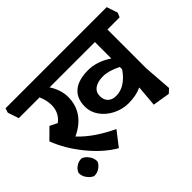

<svg xmlns="http://www.w3.org/2000/svg" viewBox="-170 -902 1232 1232"><g transform="rotate(-45 446.5 -286.0)"><path d="M799.8 -184.1 814 8.8 786.1 34.2 668.9 15.1 681.2 -128.9Q629.4 -105 562 -105Q506.8 -105 457 -129.9Q407.2 -154.8 377.2 -196.8Q347.2 -238.8 347.2 -288.1Q347.2 -363.3 393.6 -401.6Q439.9 -439.9 527.8 -439.9Q606 -439.9 686 -387.2V-536.1H274.9Q315.9 -472.2 315.9 -408.2Q315.9 -337.4 279.1 -283.7Q242.2 -230 168.9 -195.8Q250 -108.9 389.2 -43.9L313 54.2Q225.1 3.4 146.5 -92.8Q67.9 -189 28.8 -292L99.1 -361.8L149.9 -336.9Q175.8 -356 189.9 -384Q204.1 -412.1 204.1 -446.8Q204.1 -486.8 184.1 -536.1H-4.9L-29.8 -610.8L-20 -641.1H897.9L922.9 -565.9L910.2 -536.1H799.8ZM686 -289.1V-310.1Q617.2 -344.2 567.9 -344.2Q519 -344.2 491 -324.7Q462.9 -305.2 462.9 -268.1Q462.9 -233.9 482.9 -214.4Q502.9 -194.8 539.1 -194.8Q580.1 -194.8 617.4 -219Q654.8 -243.2 686 -289.1ZM155.8 15.1Q155.8 22 146 34.9Q136.2 47.9 118.7 58.3Q101.1 68.8 77.1 68.8Q70.3 68.8 55.7 57.9Q41 46.9 29.5 28.3Q18.1 9.8 18.1 -14.2Q18.1 -21 27.6 -34.4Q37.1 -47.9 54.4 -58.3Q71.8 -68.8 96.2 -68.8Q103 -68.8 117.9 -57.9Q132.8 -46.9 144.3 -27.8Q155.8 -8.8 155.8 15.1Z"/></g></svg>

Font: Sura
Style: Bold
Weight: 700
Designer: Carolina Giovagnoli
Foundry: Huerta Tipografica
Version: Version 1.002;PS 001.002;hotconv 1.0.70;makeotf.lib2.5.58329